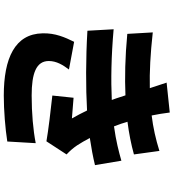

<svg xmlns="http://www.w3.org/2000/svg" viewBox="30 -898 939 1040"><g transform="rotate(90 500.0 -378.5)"><path d="M357 -282 207 -310C183 -261 159 -208 161 -139C164 11 296 71 498 71C578 71 677 63 747 52L756 -102C685 -88 593 -80 498 -80C379 -80 311 -104 311 -173C311 -215 333 -250 357 -282ZM139 -524 147 -382C296 -373 456 -373 579 -380C592 -353 606 -326 622 -298C594 -300 545 -304 510 -307L498 -192C573 -184 690 -170 746 -160L817 -269C797 -288 783 -304 768 -326C755 -346 741 -370 728 -395C781 -403 830 -412 875 -423L851 -566C802 -552 745 -537 665 -526L651 -564L640 -599C703 -607 763 -619 817 -634L798 -772C734 -752 672 -738 606 -730C600 -761 594 -793 590 -828L428 -811C439 -779 449 -749 458 -720C370 -718 273 -723 156 -736L164 -598C290 -586 403 -584 497 -588L513 -539L522 -514C414 -509 286 -511 139 -524Z"/></g></svg>

Font: Noto Sans HK Black
Style: Regular
Weight: 900
Designer: Ryoko NISHIZUKA 西塚涼子 (kana, bopomofo & ideographs); Paul D. Hunt (Latin, Greek & Cyrillic); Sandoll Communications 산돌커뮤니
Foundry: Adobe
Version: Version 2.004;hotconv 1.0.118;makeotfexe 2.5.65603